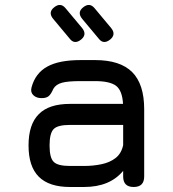

<svg xmlns="http://www.w3.org/2000/svg" viewBox="-20 -747 690 767"><path d="M304 -589C320.5 -602.5 322 -618 308 -635C308 -635 242 -714 242 -714C242 -714 242 -714 242 -714C228.5 -730.5 213 -731.5 196 -717.5C196 -717.5 196 -717.5 196 -717.5C179.5 -704.5 178 -689 192.5 -671.5C192.5 -671.5 258.5 -592.5 258.5 -592.5C258.5 -592.5 258.5 -592.5 258.5 -592.5C271 -576 286.5 -575 304 -589C304 -589 304 -589 304 -589ZM420 -589C436.5 -602.5 438 -618 424 -635C424 -635 358 -714 358 -714C358 -714 358 -714 358 -714C344.5 -730.5 329 -731.5 312 -717.5C312 -717.5 312 -717.5 312 -717.5C295.5 -704.5 294 -689 308.5 -671.5C308.5 -671.5 374.5 -592.5 374.5 -592.5C374.5 -592.5 374.5 -592.5 374.5 -592.5C387 -576 402.5 -575 420 -589C420 -589 420 -589 420 -589ZM316 0C316 0 316 0 316 0C384.5 0 436.5 -21.5 472 -64.5C472 -64.5 472 -42 472 -42C472 -42 472 -42 472 -42C472 -14 486 0 514 0C514 0 514 0 514 0C542 0 556 -14 556 -42C556 -42 556 -311 556 -311C556 -311 556 -311 556 -311C556 -377.5 540 -427 508 -459C476 -491 426.5 -507 360 -507C360 -507 302 -507 302 -507C302 -507 302 -507 302 -507C245 -507 200.5 -498.5 169 -481C137 -463.5 116 -435.5 106 -398C106 -398 106 -398 106 -398C102.5 -385 105 -374.5 113 -367C121 -359 132 -355 146 -355C146 -355 146 -355 146 -355C158.5 -355 168 -357.5 174.5 -363C181 -368.5 187 -378 193 -392C193 -392 193 -392 193 -392C199.5 -403.5 211 -412 227.5 -416.5C244 -421 268.5 -423 302 -423C302 -423 360 -423 360 -423C360 -423 360 -423 360 -423C399.5 -423 427.5 -416.5 444 -404C460.5 -391 469.5 -367 471.5 -332C471.5 -332 260 -332 260 -332C260 -332 260 -332 260 -332C203.5 -332 162 -318.5 135 -291C107.5 -263.5 94 -222 94 -166C94 -166 94 -166 94 -166C94 -110 107.5 -68.5 135 -41C162.5 -13.5 204 0 260 0C260 0 316 0 316 0ZM260 -84C227 -84 205 -89.5 194.5 -100.5C183.5 -111 178 -133 178 -166C178 -166 178 -166 178 -166C178 -198.5 183.5 -220.5 194.5 -231.5C205 -242.5 227 -248 260 -248C260 -248 472 -248 472 -248C472 -248 472 -167 472 -167C472 -167 472 -167 472 -167C467 -144.5 457 -127.5 441.5 -115.5C426 -103.5 407 -95.5 385.5 -91C364 -86.5 340.5 -84 316 -84C316 -84 260 -84 260 -84C260 -84 260 -84 260 -84Z"/></svg>

Font: Jura-Fortis-Bold
Style: Bold
Weight: 500
Designer: Daniel Johnson, Alexei Vanyashin, Mirko Velimirovic
Foundry: Daniel Johnson
Version: ""